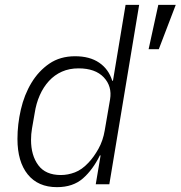

<svg xmlns="http://www.w3.org/2000/svg" viewBox="-20 -760 745 792"><path d="M215 12Q137 12 94.5 -40.5Q52 -93 52 -187Q52 -247 66 -308Q80 -369 109.5 -418Q139 -467 183.5 -497.5Q228 -528 290 -528Q350 -528 389 -501.5Q428 -475 443 -427H446L498 -740H554L431 0H375L395 -119H392Q363 -60 322 -24Q281 12 215 12ZM231 -38Q260 -38 289 -49Q318 -60 345 -89Q367 -112 386 -146Q405 -180 412 -222L434 -350Q443 -404 408 -441Q373 -478 304 -478Q266 -478 235.5 -464.5Q205 -451 182 -426Q159 -401 144 -367Q129 -333 123 -293L112 -230Q108 -207 108 -183Q108 -119 138 -78.5Q168 -38 231 -38ZM633 -740H705L635 -557H593Z"/></svg>

Font: IBM Plex Mono Light
Style: Italic
Weight: 300
Italic angle: -9°
Monospace: yes
Designer: Mike Abbink, Paul van der Laan, Pieter van Rosmalen
Foundry: Bold Monday
Version: Version 2.3